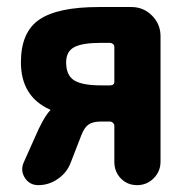

<svg xmlns="http://www.w3.org/2000/svg" viewBox="-20 -540 540 560"><path d="M313.5 -301.8V-403.3Q313.5 -408.2 309.6 -411.6Q305.7 -415 300.8 -415H274.4Q219.7 -415 196.3 -402.3Q172.9 -389.6 172.9 -358.4Q172.9 -320.3 196.3 -305.7Q219.7 -291 274.4 -291H300.8Q313.5 -291 313.5 -301.8ZM363.3 -519.5Q398.4 -519.5 423.3 -494.6Q448.2 -469.7 448.2 -434.6V-68.4Q448.2 -40 428.2 -20Q408.2 0 379.9 0Q351.6 0 332.5 -19.5Q313.5 -39.1 313.5 -68.4V-173.8Q313.5 -177.7 309.6 -181.6Q305.7 -185.5 300.8 -185.5H274.4Q251 -185.5 238.3 -176.8Q225.6 -168 216.8 -144.5L186.5 -66.4Q175.8 -37.1 149.4 -18.6Q123 0 91.8 0Q66.4 0 52.7 -21Q39.1 -42 48.8 -65.4L81.1 -137.7Q105.5 -195.3 126 -217.8Q127 -217.8 127 -218.8Q127 -220.7 125 -220.7Q41 -258.8 41 -358.4Q41 -446.3 94.7 -482.9Q148.4 -519.5 268.6 -519.5Z"/></svg>

Font: Rounded-X Mgen+ 2m bold
Style: Bold
Weight: 700
Designer: [Source Han Sans]
Ryoko NISHIZUKA  (kana & ideographs); Paul D. Hunt (Latin, Greek & Cyrillic); Wenlong ZHANG  (bopomofo
Version: Version 1.059.20150602